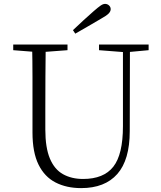

<svg xmlns="http://www.w3.org/2000/svg" viewBox="-20 -952 828 987"><path d="M355 -797Q382 -823 409.5 -848Q437 -873 462 -895Q485 -915 497.5 -923.5Q510 -932 520 -932Q532 -932 540.5 -924Q549 -916 549 -905Q549 -893 538 -882Q527 -871 498 -855Q466 -836 433 -817Q400 -798 367 -779ZM397 15Q322 15 265.5 -14Q209 -43 178 -106Q147 -169 147 -271V-387Q147 -472 147 -556Q147 -640 145 -723H215Q214 -641 213.5 -557Q213 -473 213 -387V-286Q213 -193 236.5 -137Q260 -81 304 -56.5Q348 -32 407 -32Q513 -32 562.5 -95Q612 -158 612 -303V-723H648L647 -278Q647 -130 583 -57.5Q519 15 397 15ZM48 -694V-723H327V-694L194 -684H175ZM489 -694V-723H744V-694L636 -684H618Z"/></svg>

Font: Noto Serif HK ExtraLight
Style: Regular
Weight: 200
Designer: Ryoko NISHIZUKA 西塚涼子 (kana & ideographs); Frank Grießhammer (Latin, Greek & Cyrillic); Wenlong ZHANG 张文龙 (bopomofo); San
Foundry: Adobe
Version: Version 2.002-H1;hotconv 1.1.0;makeotfexe 2.6.0